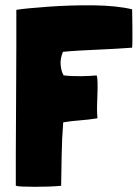

<svg xmlns="http://www.w3.org/2000/svg" viewBox="-20 -718 534 741"><path d="M356 -263Q354 -281 354.5 -306Q355 -331 356 -355.5Q357 -380 356.5 -400Q356 -420 353 -427Q342 -426 326 -425Q310 -424 293 -424Q276 -424 258.5 -424.5Q241 -425 227 -427Q226 -427 225 -428Q216 -444 214 -468Q212 -492 223 -518Q254 -521 289.5 -523Q325 -525 360.5 -526.5Q396 -528 429.5 -530Q463 -532 490 -534Q491 -547 491 -566.5Q491 -586 491 -607.5Q491 -629 490.5 -649Q490 -669 490 -682Q462 -689 423 -693Q384 -697 340 -697.5Q296 -698 250.5 -696.5Q205 -695 164.5 -692Q124 -689 92 -686Q60 -683 43 -680V-679Q43 -601 43 -537.5Q43 -474 42.5 -419Q42 -364 42 -314.5Q42 -265 41.5 -216Q41 -167 41 -114.5Q41 -62 41 -2L42 -1Q46 1 66.5 2Q87 3 114 3Q141 3 168.5 2Q196 1 216 -1Q217 -58 218 -120.5Q219 -183 224 -246H225Q255 -251 288.5 -253.5Q322 -256 353 -261Q356 -261 356 -263Z"/></svg>

Font: Londrina Solid
Style: Regular
Weight: 400
Designer: Marcelo Magalhaes
Foundry: Marcelo Magalhães
Version: Version 1.002